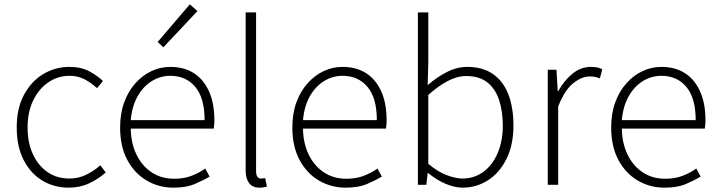

<svg xmlns="http://www.w3.org/2000/svg" viewBox="-20 -851 3310 884"><path d="M297 13Q229 13 175 -19.5Q121 -52 89 -114Q57 -176 57 -264Q57 -353 91 -415.5Q125 -478 180 -510.5Q235 -543 299 -543Q353 -543 390.5 -523Q428 -503 454 -478L427 -445Q401 -469 370 -485.5Q339 -502 300 -502Q246 -502 202 -471.5Q158 -441 132.5 -388Q107 -335 107 -264Q107 -194 131.5 -141Q156 -88 199 -58.5Q242 -29 300 -29Q342 -29 378 -47Q414 -65 442 -90L467 -57Q433 -27 390.5 -7Q348 13 297 13Z M778 13Q711 13 655 -20Q599 -53 566 -115Q533 -177 533 -264Q533 -329 552 -380.5Q571 -432 604 -468.5Q637 -505 678 -524Q719 -543 764 -543Q827 -543 872 -514.5Q917 -486 942 -431Q967 -376 967 -298Q967 -289 966.5 -279.5Q966 -270 964 -259H582Q583 -192 608 -140Q633 -88 677.5 -58Q722 -28 782 -28Q826 -28 860.5 -41Q895 -54 925 -75L945 -38Q913 -19 875 -3Q837 13 778 13ZM582 -298H922Q922 -400 879 -451Q836 -502 764 -502Q719 -502 679.5 -478Q640 -454 614 -408.5Q588 -363 582 -298ZM732 -633 706 -658 854 -831 889 -800Z M1174 13Q1153 13 1139.5 4Q1126 -5 1118.5 -23Q1111 -41 1111 -69V-794H1159V-63Q1159 -46 1165 -37.5Q1171 -29 1181 -29Q1185 -29 1189 -29.5Q1193 -30 1201 -31L1209 8Q1201 10 1194 11.5Q1187 13 1174 13Z M1571 13Q1504 13 1448 -20Q1392 -53 1359 -115Q1326 -177 1326 -264Q1326 -329 1345 -380.5Q1364 -432 1397 -468.5Q1430 -505 1471 -524Q1512 -543 1557 -543Q1620 -543 1665 -514.5Q1710 -486 1735 -431Q1760 -376 1760 -298Q1760 -289 1759.5 -279.5Q1759 -270 1757 -259H1375Q1376 -192 1401 -140Q1426 -88 1470.5 -58Q1515 -28 1575 -28Q1619 -28 1653.5 -41Q1688 -54 1718 -75L1738 -38Q1706 -19 1668 -3Q1630 13 1571 13ZM1375 -298H1715Q1715 -400 1672 -451Q1629 -502 1557 -502Q1512 -502 1472.5 -478Q1433 -454 1407 -408.5Q1381 -363 1375 -298Z M2110 13Q2073 13 2031 -5Q1989 -23 1952 -54H1949L1943 0H1904V-794H1952V-564L1949 -459Q1989 -494 2036 -518.5Q2083 -543 2131 -543Q2203 -543 2250.5 -509.5Q2298 -476 2321 -415.5Q2344 -355 2344 -273Q2344 -183 2311.5 -118.5Q2279 -54 2226 -20.5Q2173 13 2110 13ZM2109 -29Q2163 -29 2205 -59.5Q2247 -90 2271 -145.5Q2295 -201 2295 -273Q2295 -338 2278 -390Q2261 -442 2224 -471.5Q2187 -501 2125 -501Q2086 -501 2042.5 -478.5Q1999 -456 1952 -414V-97Q1995 -60 2037 -44.5Q2079 -29 2109 -29Z M2502 0V-530H2542L2548 -431H2550Q2577 -480 2615.5 -511.5Q2654 -543 2700 -543Q2715 -543 2727.5 -541Q2740 -539 2753 -532L2742 -490Q2729 -495 2719.5 -497Q2710 -499 2694 -499Q2659 -499 2619.5 -468Q2580 -437 2550 -361V0Z M3039 13Q2972 13 2916 -20Q2860 -53 2827 -115Q2794 -177 2794 -264Q2794 -329 2813 -380.5Q2832 -432 2865 -468.5Q2898 -505 2939 -524Q2980 -543 3025 -543Q3088 -543 3133 -514.5Q3178 -486 3203 -431Q3228 -376 3228 -298Q3228 -289 3227.5 -279.5Q3227 -270 3225 -259H2843Q2844 -192 2869 -140Q2894 -88 2938.5 -58Q2983 -28 3043 -28Q3087 -28 3121.5 -41Q3156 -54 3186 -75L3206 -38Q3174 -19 3136 -3Q3098 13 3039 13ZM2843 -298H3183Q3183 -400 3140 -451Q3097 -502 3025 -502Q2980 -502 2940.5 -478Q2901 -454 2875 -408.5Q2849 -363 2843 -298Z"/></svg>

Font: Noto Sans KR Thin ExtraLight
Style: Regular
Weight: 250
Version: Version 2.004-H2;hotconv 1.0.118;makeotfexe 2.5.65603